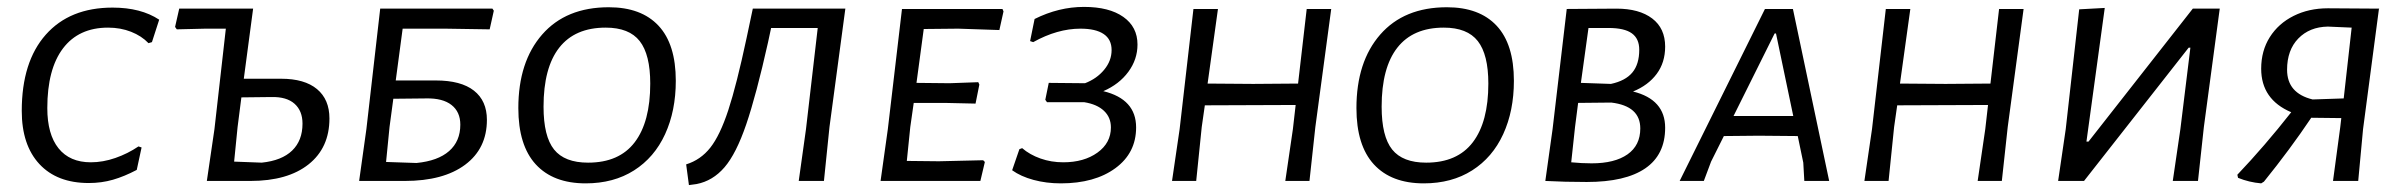

<svg xmlns="http://www.w3.org/2000/svg" viewBox="-20 -524 6958 556"><path d="M441 -467 420 -402 410 -399Q390 -420 359.5 -432Q329 -444 293 -444Q208 -444 162.5 -384Q117 -324 117 -211Q117 -135 149.5 -94.5Q182 -54 243 -54Q278 -54 314 -66.5Q350 -79 381 -100L390 -97L376 -32Q340 -13 307 -3.5Q274 6 237 6Q145 6 94 -49Q43 -104 43 -203Q43 -345 112.5 -423.5Q182 -502 306 -502Q388 -502 441 -467Z M934 -181Q934 -96 873.5 -48Q813 0 705 0H579L601 -150L634 -441H575L492 -439L487 -446L499 -499H713L686 -296H794Q862 -296 898 -266Q934 -236 934 -181ZM856 -166Q856 -203 833 -223.5Q810 -244 766 -243L679 -242L668 -156L658 -56L738 -53Q796 -59 826 -88Q856 -117 856 -166Z M1146 -441 1126 -291H1242Q1315 -291 1352.5 -261.5Q1390 -232 1390 -177Q1390 -94 1327 -47Q1264 0 1152 0H1020L1041 -150L1081 -499H1406L1410 -493L1398 -439L1269 -441ZM1119 -238 1108 -156 1098 -55 1186 -52Q1248 -58 1280.5 -86.5Q1313 -115 1313 -163Q1313 -200 1287.5 -220Q1262 -240 1214 -239Z M1937 -290Q1937 -203 1906 -135.5Q1875 -68 1816 -30.5Q1757 7 1676 7Q1582 7 1531.5 -48Q1481 -103 1481 -211Q1481 -345 1550 -424Q1619 -503 1743 -503Q1837 -503 1887 -449.5Q1937 -396 1937 -290ZM1554 -215Q1554 -129 1584.5 -91Q1615 -53 1683 -53Q1773 -53 1818 -112Q1863 -171 1863 -282Q1863 -366 1832.5 -405Q1802 -444 1734 -444Q1645 -444 1599.5 -386Q1554 -328 1554 -215Z M2382 -156 2366 0H2293L2314 -150L2348 -443H2213L2204 -401Q2170 -249 2141 -164Q2112 -79 2078 -39.5Q2044 0 1997 9L1975 12L1967 -48Q2009 -61 2037 -96.5Q2065 -132 2089 -205Q2113 -278 2142 -414L2160 -499H2428Z M2655 -440 2634 -284 2730 -283 2813 -286 2816 -279 2805 -224 2716 -226H2626L2616 -156L2606 -58L2699 -57L2827 -60L2832 -55L2819 0H2530L2551 -150L2592 -498H2883L2886 -491L2874 -437L2755 -441Z M3270 -155Q3270 -81 3210 -37Q3150 7 3052 7Q3010 7 2973 -3Q2936 -13 2911 -31L2932 -92L2940 -95Q2962 -76 2993 -65Q3024 -54 3059 -54Q3119 -54 3158 -82Q3197 -110 3197 -155Q3197 -184 3177 -203Q3157 -222 3120 -228H3012L3007 -235L3017 -284L3122 -283Q3156 -296 3177.5 -322Q3199 -348 3199 -379Q3199 -410 3176 -425.5Q3153 -441 3109 -441Q3042 -441 2972 -402L2963 -405L2976 -469Q3046 -504 3119 -504Q3192 -504 3233 -475Q3274 -446 3274 -395Q3274 -352 3247.5 -316Q3221 -280 3175 -260Q3270 -237 3270 -155Z M3835 -498 3789 -156 3772 0H3702L3724 -150L3732 -220L3469 -219L3460 -156L3444 0H3374L3396 -150L3436 -498H3507L3477 -282L3609 -281L3739 -282L3764 -498Z M4364 -290Q4364 -203 4333 -135.5Q4302 -68 4243 -30.5Q4184 7 4103 7Q4009 7 3958.5 -48Q3908 -103 3908 -211Q3908 -345 3977 -424Q4046 -503 4170 -503Q4264 -503 4314 -449.5Q4364 -396 4364 -290ZM3981 -215Q3981 -129 4011.5 -91Q4042 -53 4110 -53Q4200 -53 4245 -112Q4290 -171 4290 -282Q4290 -366 4259.5 -405Q4229 -444 4161 -444Q4072 -444 4026.5 -386Q3981 -328 3981 -215Z M4802 -154Q4802 -76 4744.5 -36.5Q4687 3 4575 3Q4511 3 4455 0L4476 -150L4517 -498L4661 -499Q4727 -499 4764.5 -470.5Q4802 -442 4802 -389Q4802 -343 4777.5 -310Q4753 -277 4709 -259Q4802 -236 4802 -154ZM4638 -443H4580L4558 -284L4645 -281Q4687 -290 4707 -314Q4727 -338 4727 -380Q4727 -412 4705.5 -427.5Q4684 -443 4638 -443ZM4730 -152Q4730 -217 4646 -227L4550 -226L4541 -156L4530 -54Q4560 -51 4589 -51Q4656 -51 4693 -77Q4730 -103 4730 -152Z M5277 0H5205L5202 -53L5186 -130L5073 -131L4972 -130L4935 -56L4914 0H4844L5091 -498H5172ZM5123 -427H5119L5000 -188H5173Z M5840 -498 5794 -156 5777 0H5707L5729 -150L5737 -220L5474 -219L5465 -156L5449 0H5379L5401 -150L5441 -498H5512L5482 -282L5614 -281L5744 -282L5769 -498Z M5962 -150 6001 -497 6075 -501 6022 -114H6028L6330 -499H6408L6362 -156L6345 0H6272L6294 -150L6323 -386H6318L6015 0H5940Z M6869 -498 6823 -150 6809 0H6736L6757 -156L6760 -182L6673 -183Q6612 -92 6536 2L6528 7Q6493 4 6461 -9L6459 -18Q6538 -101 6615 -199Q6528 -236 6528 -325Q6528 -377 6553 -416.5Q6578 -456 6622 -478Q6666 -500 6721 -500L6870 -499ZM6767 -239 6790 -444 6721 -447Q6668 -446 6635.5 -412.5Q6603 -379 6603 -322Q6603 -254 6677 -236Z"/></svg>

Font: Alegreya Sans SC
Style: Italic
Weight: 400
Italic angle: -7°
Designer: Juan Pablo del Peral
Foundry: Huerta Tipografica
Version: Version 2.008; ttfautohint (v1.6)